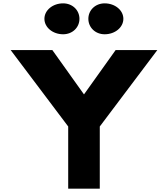

<svg xmlns="http://www.w3.org/2000/svg" viewBox="-20 -1123 1000 1143"><path d="M355.8 -1103C294 -1103 244.4 -1062 244.4 -1011C244.4 -960 294 -919 355.8 -919C412 -919 453 -960 453 -1011C453 -1062 412 -1103 355.8 -1103ZM603 -1103C547 -1103 506 -1062 506 -1011C506 -960 547 -919 603 -919C664.8 -919 714.4 -960 714.4 -1011C714.4 -1062 664.8 -1103 603 -1103ZM43.4 -825 386 -370V0H574V-370L916.6 -825H668.4L480 -561L291.6 -825Z"/></svg>

Font: Hussar
Style: BdSuprExt
Weight: 700
Foundry: Cannot Into Space Fonts
Version: Version 2.00